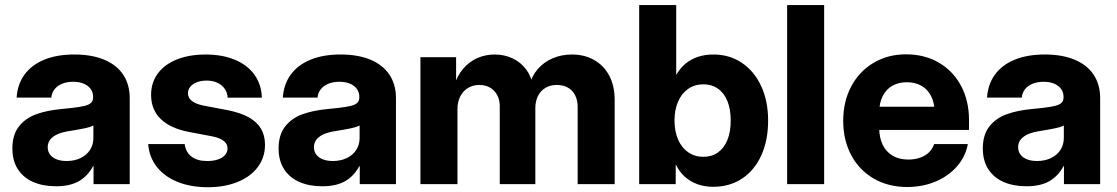

<svg xmlns="http://www.w3.org/2000/svg" viewBox="-20 -748 4539 780"><path d="M30.3 -144.9Q30.3 -200.1 56.6 -233.9Q83 -267.8 126.6 -283.7Q170.2 -299.6 231.2 -305.3Q255.4 -307.6 272.5 -309.5Q306.3 -313.5 323.9 -317.9Q341.5 -322.4 349.9 -330.2Q358.2 -338 358.2 -351.8V-354.9Q358.2 -372.9 348.3 -386.6Q338.5 -400.3 320.2 -408.1Q302 -415.8 277.3 -415.8Q251.9 -415.8 232.4 -407.8Q212.9 -399.8 201.5 -385.2Q190.1 -370.6 188.5 -351.4H47.5Q50.9 -405.3 79.4 -444.7Q108 -484.1 159.4 -505.3Q210.8 -526.6 282 -526.6Q353.3 -526.6 403.8 -505.3Q454.3 -484.1 480.7 -444.3Q507 -404.5 507 -349V0H360V-72.7H358Q336 -32.1 300 -11.7Q264.1 8.7 207.6 8.7Q155.1 8.7 115.1 -8.5Q75.2 -25.8 52.7 -60.4Q30.3 -94.9 30.3 -144.9ZM359.4 -187.7V-238.1Q347.3 -231.7 322.6 -226.5Q297.9 -221.3 259 -215.2Q233.7 -211.2 214.8 -203.2Q195.9 -195.1 184.9 -182Q173.8 -168.8 173.8 -150Q173.8 -132.8 183.3 -120.2Q192.7 -107.5 210 -100.7Q227.3 -93.9 250.4 -93.9Q282.6 -93.9 307.5 -106Q332.3 -118 345.8 -139.2Q359.4 -160.4 359.4 -187.7Z M582 -162.8H730.3Q734.1 -130.2 757.8 -112Q781.5 -93.8 821.7 -93.8Q847.2 -93.8 865.8 -100.3Q884.5 -106.8 894.4 -118.5Q904.3 -130.1 904.3 -145.4Q904.3 -158 896.7 -167.6Q889.1 -177.2 874.5 -184.1Q860 -190.9 838.7 -194.8L747.5 -212Q672 -226.5 632.9 -264.6Q593.8 -302.6 593.8 -362.6Q593.8 -411.9 620.7 -448.9Q647.6 -485.8 697.8 -506.2Q748 -526.5 815.6 -526.5Q883.4 -526.5 934.4 -505.2Q985.4 -483.9 1013.9 -444.2Q1042.3 -404.6 1043.8 -351.1H904.7Q904.2 -370.8 893.3 -386.7Q882.4 -402.6 863.5 -411.6Q844.5 -420.6 820.3 -420.6Q796.9 -420.6 779.5 -413.8Q762.1 -406.9 752.8 -395.3Q743.6 -383.7 743.6 -369Q743.6 -350.4 759.3 -338Q775.1 -325.7 804.3 -319.6L903.7 -300.7Q956 -290.4 989.7 -271.9Q1023.5 -253.3 1040.1 -225.5Q1056.6 -197.7 1056.6 -159.7Q1056.6 -108.4 1027.3 -69.3Q998 -30.2 945.3 -8.8Q892.6 12.6 824.2 12.6Q756.2 12.6 702.9 -8.4Q649.6 -29.5 618 -68.9Q586.3 -108.4 582 -162.8Z M1111.8 -144.9Q1111.8 -200.1 1138.2 -233.9Q1164.6 -267.8 1208.2 -283.7Q1251.8 -299.6 1312.8 -305.3Q1336.9 -307.6 1354 -309.5Q1387.9 -313.5 1405.5 -317.9Q1423 -322.4 1431.4 -330.2Q1439.7 -338 1439.7 -351.8V-354.9Q1439.7 -372.9 1429.9 -386.6Q1420 -400.3 1401.8 -408.1Q1383.5 -415.8 1358.9 -415.8Q1333.4 -415.8 1313.9 -407.8Q1294.4 -399.8 1283.1 -385.2Q1271.7 -370.6 1270 -351.4H1129Q1132.4 -405.3 1161 -444.7Q1189.6 -484.1 1241 -505.3Q1292.4 -526.6 1363.6 -526.6Q1434.9 -526.6 1485.4 -505.3Q1535.8 -484.1 1562.2 -444.3Q1588.6 -404.5 1588.6 -349V0H1441.5V-72.7H1439.6Q1417.6 -32.1 1381.6 -11.7Q1345.6 8.7 1289.2 8.7Q1236.6 8.7 1196.7 -8.5Q1156.7 -25.8 1134.3 -60.4Q1111.8 -94.9 1111.8 -144.9ZM1440.9 -187.7V-238.1Q1428.8 -231.7 1404.2 -226.5Q1379.5 -221.3 1340.5 -215.2Q1315.2 -211.2 1296.3 -203.2Q1277.4 -195.1 1266.4 -182Q1255.4 -168.8 1255.4 -150Q1255.4 -132.8 1264.8 -120.2Q1274.2 -107.5 1291.6 -100.7Q1308.9 -93.9 1331.9 -93.9Q1364.2 -93.9 1389 -106Q1413.9 -118 1427.4 -139.2Q1440.9 -160.4 1440.9 -187.7Z M1688 -515.6H1832.9V-398.4H1824.4Q1837.3 -440.6 1862.1 -469.3Q1886.8 -497.9 1919.6 -512.3Q1952.3 -526.6 1989.6 -526.6Q2028.9 -526.6 2062 -511.1Q2095.1 -495.6 2117 -466.6Q2138.9 -437.6 2144.8 -398.4H2129.8Q2139.2 -437.7 2164.2 -466.8Q2189.3 -496 2225.3 -511.3Q2261.4 -526.6 2303.6 -526.6Q2353.7 -526.6 2393.1 -504.7Q2432.5 -482.8 2454.8 -441.1Q2477.1 -399.4 2477.1 -342V0H2326.7V-312.7Q2326.7 -342 2315.8 -362.3Q2304.9 -382.6 2285.7 -392.8Q2266.6 -402.9 2242.1 -402.9Q2215.5 -402.9 2195.8 -391.1Q2176.2 -379.3 2165.5 -358Q2154.8 -336.6 2154.8 -308.8V0H2010.3V-316.2Q2010.3 -342.4 1999.8 -361.9Q1989.3 -381.4 1970.5 -392.2Q1951.7 -402.9 1927.1 -402.9Q1902.1 -402.9 1881.9 -391.1Q1861.7 -379.3 1850 -356.8Q1838.4 -334.4 1838.4 -303.3V0H1688Z M2725.8 -79.3H2725.1V0H2576.7V-727.5H2727.1V-444.7H2727.7Q2744.1 -472.5 2766.4 -490.6Q2788.7 -508.7 2816.8 -517.6Q2844.9 -526.6 2878.6 -526.6Q2943.6 -526.6 2994 -492.6Q3044.5 -458.6 3072.5 -397.8Q3100.5 -336.9 3100.5 -258.4Q3100.5 -178 3072.9 -117.1Q3045.4 -56.2 2994.8 -22.6Q2944.1 10.9 2877.4 10.9Q2843.5 10.9 2814.4 0.7Q2785.3 -9.5 2762.6 -29.6Q2740 -49.7 2725.8 -79.3ZM2948.5 -258.4Q2948.5 -304.6 2935 -337.6Q2921.4 -370.7 2896.3 -388.1Q2871.3 -405.5 2837.5 -405.5Q2802.7 -405.5 2776.1 -387.3Q2749.5 -369 2734.9 -335.7Q2720.2 -302.4 2720.2 -258.4Q2720.2 -214.1 2734.9 -180.7Q2749.5 -147.4 2776.1 -129.2Q2802.7 -110.9 2837.5 -110.9Q2871.5 -110.9 2896.4 -128.5Q2921.4 -146 2935 -179.1Q2948.5 -212.2 2948.5 -258.4Z M3328.1 0H3177.7V-727.5H3328.1Z M3405.5 -257.4Q3405.5 -335.4 3438 -396.7Q3470.6 -458.1 3528.8 -492.7Q3587 -527.3 3660.8 -527.3Q3736 -527.3 3794.1 -493.5Q3852.2 -459.6 3884.4 -399Q3916.6 -338.5 3916.6 -260.6V-220.1H3457.6V-314.3H3844.7L3776.6 -292.9Q3776.6 -329.7 3762.9 -357.1Q3749.2 -384.6 3723.9 -399.2Q3698.5 -413.9 3664.1 -413.9Q3629.8 -413.9 3604.5 -399.2Q3579.3 -384.6 3565.6 -357.1Q3552 -329.7 3552 -292.9V-227Q3552 -188.5 3565.9 -159.8Q3579.8 -131.1 3606.5 -115.4Q3633.2 -99.8 3670.2 -99.8Q3696.8 -99.8 3718.3 -107.5Q3739.7 -115.2 3754.2 -129.4Q3768.7 -143.7 3775 -162.8H3911.9Q3902.4 -111.9 3867.9 -72.3Q3833.3 -32.6 3780.6 -10.4Q3727.9 11.7 3665.5 11.7Q3588.4 11.7 3529.3 -22.7Q3470.2 -57.1 3437.8 -118.2Q3405.5 -179.3 3405.5 -257.4Z M3972.7 -144.9Q3972.7 -200.1 3999 -233.9Q4025.4 -267.8 4069 -283.7Q4112.6 -299.6 4173.6 -305.3Q4197.8 -307.6 4214.8 -309.5Q4248.7 -313.5 4266.3 -317.9Q4283.9 -322.4 4292.2 -330.2Q4300.6 -338 4300.6 -351.8V-354.9Q4300.6 -372.9 4290.7 -386.6Q4280.9 -400.3 4262.6 -408.1Q4244.3 -415.8 4219.7 -415.8Q4194.2 -415.8 4174.8 -407.8Q4155.3 -399.8 4143.9 -385.2Q4132.5 -370.6 4130.9 -351.4H3989.8Q3993.3 -405.3 4021.8 -444.7Q4050.4 -484.1 4101.8 -505.3Q4153.2 -526.6 4224.4 -526.6Q4295.7 -526.6 4346.2 -505.3Q4396.7 -484.1 4423 -444.3Q4449.4 -404.5 4449.4 -349V0H4302.3V-72.7H4300.4Q4278.4 -32.1 4242.4 -11.7Q4206.4 8.7 4150 8.7Q4097.5 8.7 4057.5 -8.5Q4017.6 -25.8 3995.1 -60.4Q3972.7 -94.9 3972.7 -144.9ZM4301.8 -187.7V-238.1Q4289.6 -231.7 4265 -226.5Q4240.3 -221.3 4201.4 -215.2Q4176.1 -211.2 4157.2 -203.2Q4138.3 -195.1 4127.2 -182Q4116.2 -168.8 4116.2 -150Q4116.2 -132.8 4125.6 -120.2Q4135.1 -107.5 4152.4 -100.7Q4169.7 -93.9 4192.8 -93.9Q4225 -93.9 4249.9 -106Q4274.7 -118 4288.2 -139.2Q4301.8 -160.4 4301.8 -187.7Z"/></svg>

Font: Intratopia Thin
Style: Regular
Weight: 100
Designer: Rasmus Andersson
Foundry: rsms
Version: Version 3.000;Glyphs 3.2.3 (3260)